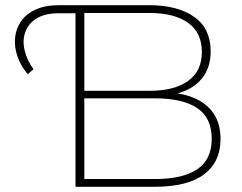

<svg xmlns="http://www.w3.org/2000/svg" viewBox="-20 -720 932 740"><path d="M87 -434Q60 -466 47.5 -502Q35 -538 38 -573Q41 -608 60 -636.5Q79 -665 116 -682.5Q153 -700 208 -700H554Q665 -700 728.5 -655Q792 -610 792 -522Q792 -465 764.5 -426Q737 -387 688 -368Q676 -363 664 -360Q697 -355 724 -344Q776 -323 803 -283Q830 -243 830 -184Q830 -96 766.5 -48Q703 0 574 0H271V-669H207Q154 -669 122 -649.5Q90 -630 78 -598Q66 -566 74.5 -528Q83 -490 109 -453ZM305 -30H577Q684 -30 740 -67.5Q796 -105 796 -185Q796 -266 740 -303.5Q684 -341 577 -341H305ZM305 -370H556Q652 -370 705 -408Q758 -446 758 -520Q758 -594 705 -632Q652 -670 556 -670H305Z"/></svg>

Font: Montserrat Thin ExtraLight
Style: Regular
Weight: 250
Version: Version 9.000